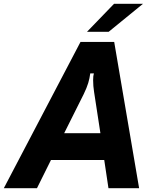

<svg xmlns="http://www.w3.org/2000/svg" viewBox="-73 -982 814 1002"><path d="M120 0H-53L347 -763H523L653 0H493L471 -147H193ZM262 -287H451L418 -502Q413 -533 413 -564Q413 -587 417 -599H398Q395 -574 387.5 -549Q380 -524 364 -491ZM494 -816H381L522 -962H673Z"/></svg>

Font: Open Sauce Sans ExBold Italic
Style: Regular
Weight: 800
Italic angle: -10°
Designer: Alfredo Marco Pradil
Foundry: Creative Sauce Fz LLC
Version: Version 1.477